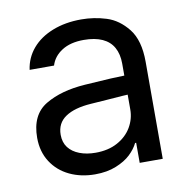

<svg xmlns="http://www.w3.org/2000/svg" viewBox="-67 -602 669 681"><g transform="rotate(-10 267.5 -262.0)"><path d="M306.6 -240.2C357.4 -244.1 385.7 -246.1 391.6 -246.1L390.6 -314.5L335 -312.5C279 -309.2 247.7 -307.3 241.2 -306.6C183.9 -302.7 136.4 -289.6 98.6 -267.1C60.9 -244.6 42 -205.7 42 -150.4C42 -117.2 50 -88.2 65.9 -63.5C81.9 -38.7 103.5 -19.9 130.9 -6.8C158.2 6.2 188.8 12.7 222.7 12.7C251.3 12.7 276.5 8.3 298.3 -0.5C320.1 -9.3 337.7 -20 351.1 -32.7C364.4 -45.4 374.3 -58.6 380.9 -72.3H384.8V0H467.8V-349.6C467.8 -401 456.9 -440.6 435.1 -468.3C413.2 -495.9 387.7 -514.3 358.4 -523.4C329.1 -532.6 299.2 -537.1 268.6 -537.1C230.1 -537.1 195.6 -531.1 165 -519C134.4 -507 109.9 -490.1 91.3 -468.3C72.8 -446.5 61.5 -421.2 57.6 -392.6H145.5C152 -414.1 165.5 -431.3 186 -444.3C206.5 -457.4 232.7 -463.9 264.6 -463.9C291.3 -463.9 313.6 -459.8 331.5 -451.7C349.4 -443.5 362.8 -431.5 371.6 -415.5C380.4 -399.6 384.8 -380.2 384.8 -357.4V-192.4C384.8 -169.6 378.9 -148.3 367.2 -128.4C355.5 -108.6 338.5 -92.6 316.4 -80.6C294.3 -68.5 267.9 -62.5 237.3 -62.5C215.8 -62.5 196.6 -65.8 179.7 -72.3C162.8 -78.8 149.6 -88.2 140.1 -100.6C130.7 -113 126 -128.3 126 -146.5C126 -174.5 136.9 -195.8 158.7 -210.4C180.5 -225.1 211.3 -233.7 251 -236.3Z"/></g></svg>

Font: Pretendard Variable
Style: Regular
Weight: 400
Designer: Base glyphs from Inter by Rasmus Andersson; Hangeul glyphs from Noto Sans CJK(Source Han Sans) by Jang Soo-young and Kan
Foundry: Kil Hyung-jin
Version: Version 1.309;Glyphs 3.2 (3225)